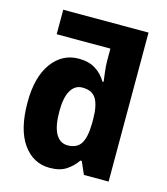

<svg xmlns="http://www.w3.org/2000/svg" viewBox="-114 -848 821 946"><g transform="rotate(15 296.5 -375.0)"><path d="M227 10Q143 10 91 -63Q39 -136 39 -274Q39 -403 91.5 -475Q144 -547 228 -547Q280 -547 314.5 -525Q349 -503 369 -468H375Q373 -484 369 -516.5Q365 -549 365 -572V-635H91V-760H526V0H400L372 -64H365Q343 -32 311 -11Q279 10 227 10ZM284 -120Q331 -120 351.5 -152Q372 -184 373 -255V-277Q373 -345 353 -379.5Q333 -414 282 -414Q244 -414 223 -378Q202 -342 202 -272Q202 -195 223.5 -157.5Q245 -120 284 -120Z"/></g></svg>

Font: Noto Sans SemiCondensed ExtraBold
Style: Regular
Weight: 800
Width: 4
Designer: Monotype Design Team
Foundry: Monotype Imaging Inc.
Version: Version 2.013; ttfautohint (v1.8.4.7-5d5b)